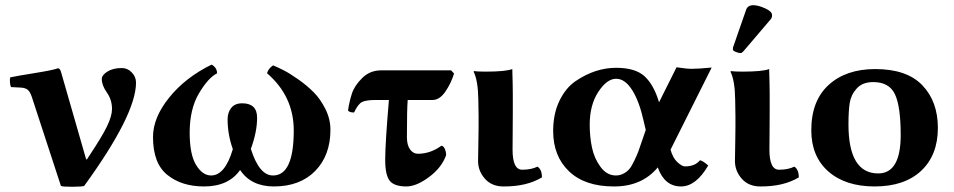

<svg xmlns="http://www.w3.org/2000/svg" viewBox="-20 -703 3646 734"><path d="M102.1 -331.1Q95.2 -352.1 86.2 -359.6Q77.1 -367.2 59.1 -368.2L22 -370.1Q19 -376 18.1 -388.4Q17.1 -400.9 19 -407.2Q41 -412.1 112.5 -423.6Q184.1 -435.1 201.2 -441.9Q209 -441.9 212.9 -429.2L308.1 -98.1Q310.1 -92.8 311 -92.8Q312 -92.8 315.4 -98.1Q316.9 -100.1 317.4 -101.6Q369.6 -179.7 388.9 -219.7Q408.2 -259.8 408.2 -286.1Q408.2 -321.3 388.7 -349.1Q369.1 -377 369.1 -400.9Q369.1 -416 390.6 -429.4Q412.1 -442.9 445.8 -442.9Q467.8 -442.9 483.9 -426Q500 -409.2 500 -387.2Q500 -265.1 301.8 7.8Q294.9 10.7 257.6 11Q220.2 11.2 212.9 7.8Z M1243.2 -207Q1243.2 -108.9 1185.1 -49.6Q1127 9.8 1026.9 9.8Q939.9 9.8 897.9 -53.2Q854 9.8 759.8 9.8Q674.8 9.8 619.9 -34.2Q564.9 -78.1 564.9 -179.2Q564.9 -253.4 627 -330.3Q689 -407.2 789.1 -456.1Q809.1 -444.8 810.1 -422.9Q775.9 -405.8 740.5 -345.9Q705.1 -286.1 705.1 -195.8Q705.1 -112.8 729.5 -72.5Q753.9 -32.2 787.1 -32.2Q840.3 -32.2 870.1 -132.8Q850.1 -189 850.1 -247.1Q850.1 -272.9 864 -290.5Q877.9 -308.1 905.8 -308.1Q962.9 -308.1 962.9 -252.9Q962.9 -198.7 939 -133.8Q971.2 -31.7 1023.9 -32.2Q1103 -32.2 1103 -204.1Q1103 -335 1001 -422.9Q1004.9 -439.9 1023.9 -453.1Q1043 -445.3 1064.9 -434.1Q1086.9 -422.9 1120.4 -399.4Q1153.8 -376 1179.4 -350.1Q1205.1 -324.2 1224.1 -286.1Q1243.2 -248 1243.2 -207Z M1466.8 -320.8H1417.5Q1379.4 -320.8 1364 -313Q1348.6 -305.2 1333.5 -272.9Q1315.4 -272.9 1310.5 -280.8Q1315.4 -314.9 1325.4 -345.5Q1335.4 -376 1365 -405Q1394.5 -434.1 1437.5 -434.1H1704.6L1715.8 -421.9Q1704.6 -384.8 1682.6 -352.8Q1660.6 -320.8 1633.8 -320.8H1538.6Q1535.6 -284.7 1535.6 -178.2Q1535.6 -148.4 1547.6 -131.8Q1559.6 -115.2 1577.6 -115.2Q1625.5 -115.2 1667.5 -146Q1675.3 -145 1680.4 -134Q1685.5 -123 1685.5 -109.9Q1668.5 -62 1620.1 -26.1Q1571.8 9.8 1533.7 9.8Q1486.8 9.8 1469.7 -12.2Q1452.6 -34.2 1452.6 -91.8Q1452.6 -154.8 1466.8 -320.8Z M1809.6 -261.2 1808.6 -321.8Q1807.6 -395 1790.5 -429.2L1792.5 -431.2Q1804.7 -429.2 1836.4 -429.2Q1913.6 -429.2 1938.5 -439Q1940.4 -375 1940.4 -342.8V-272Q1940.4 -238.3 1939.9 -190.4Q1939.5 -142.6 1939.5 -130.9Q1939.5 -53.7 1976.6 -54.2Q2010.7 -54.2 2034.7 -65.9Q2051.8 -55.2 2051.8 -24.9Q1993.7 10.3 1904.8 9.8Q1859.9 9.8 1833.7 -19.8Q1807.6 -49.3 1807.6 -87.9Q1807.6 -92.8 1808.8 -159.4Q1810.1 -226.1 1809.6 -261.2Z M2448.7 -206.1 2440.4 -241.2Q2424.3 -314.5 2397 -358.2Q2369.6 -401.9 2335.4 -401.9Q2300.3 -401.9 2267.3 -351.8Q2234.4 -301.8 2234.4 -226.1Q2234.4 -181.2 2242.9 -139.6Q2251.5 -98.1 2275.6 -65.2Q2299.8 -32.2 2334.5 -32.2Q2350.6 -32.2 2364 -39.6Q2377.4 -46.9 2386 -56.9Q2394.5 -66.9 2404.5 -87.9Q2414.6 -108.9 2420.2 -123.5Q2425.8 -138.2 2435.5 -168ZM2335.4 -443.8Q2408.7 -443.8 2444.1 -411.4Q2479.5 -378.9 2499.5 -312L2566.4 -445.8Q2604.5 -439.9 2623.5 -439.9Q2652.3 -439.9 2700.7 -444.8L2543.5 -130.9Q2551.8 -99.6 2569.3 -83.3Q2586.9 -66.9 2598.6 -66.9Q2637.2 -66.9 2655.8 -90.3Q2668 -87.9 2687.5 -70.3Q2640.6 9.8 2583.5 9.8Q2520.5 9.8 2494.6 -63Q2433.6 10.3 2326.7 9.8Q2215.8 9.8 2155.3 -48.1Q2094.7 -106 2094.7 -202.1Q2094.7 -268.1 2118.7 -317.6Q2142.6 -367.2 2180.7 -393.1Q2218.8 -418.9 2257.6 -431.4Q2296.4 -443.8 2335.4 -443.8Z M2860.4 -683.1Q2878.4 -683.1 2905 -671.1Q2931.6 -659.2 2931.6 -645Q2931.6 -636.2 2926.8 -629.9L2822.8 -507.8Q2815.9 -500 2811.5 -500Q2804.7 -500 2793.2 -504.4Q2781.7 -508.8 2781.7 -514.2Q2781.7 -520 2782.7 -522.9L2832.5 -666Q2838.4 -683.1 2860.4 -683.1ZM2791.5 -261.2 2790.5 -321.8Q2789.6 -395 2772.5 -429.2L2774.4 -431.2Q2786.6 -429.2 2818.4 -429.2Q2895.5 -429.2 2920.4 -439Q2922.4 -375 2922.4 -342.8V-272Q2922.4 -238.3 2921.9 -190.4Q2921.4 -142.6 2921.4 -130.9Q2921.4 -53.7 2958.5 -54.2Q2992.7 -54.2 3016.6 -65.9Q3033.7 -55.2 3033.7 -24.9Q2975.6 10.3 2886.7 9.8Q2841.8 9.8 2815.7 -19.8Q2789.6 -49.3 2789.6 -87.9Q2789.6 -92.8 2790.8 -159.4Q2792 -226.1 2791.5 -261.2Z M3081.5 -205.1Q3081.5 -317.9 3147.9 -378.4Q3214.4 -439 3325.7 -439Q3446.8 -439 3506.1 -377Q3565.4 -314.9 3565.4 -213.9Q3565.4 -109.9 3501.5 -50Q3437.5 9.8 3323.7 9.8Q3211.9 9.8 3146.7 -47.6Q3081.5 -105 3081.5 -205.1ZM3318.4 -389.2Q3277.3 -389.2 3255.4 -365Q3233.4 -340.8 3228.5 -309.8Q3223.6 -278.8 3223.6 -228Q3223.6 -40 3337.4 -40Q3423.3 -40 3423.3 -187Q3423.3 -295.9 3401.4 -342.5Q3379.4 -389.2 3318.4 -389.2Z"/></svg>

Font: Linux Biolinum
Style: Bold
Weight: 700
Designer: Philipp H. Poll
Foundry: Philipp H. Poll
Version: Version 1.3.2 ; ttfautohint (v0.9)